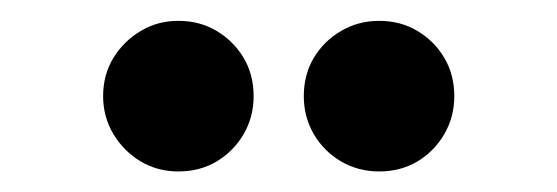

<svg xmlns="http://www.w3.org/2000/svg" viewBox="-20 -639 540 186"><path d="M152.8 -472.9Q132.6 -472.9 116.3 -482.6Q100 -492.4 89.9 -509Q79.9 -525.7 79.9 -545.8Q79.9 -566.7 89.9 -583Q100 -599.3 116.3 -609Q132.6 -618.8 152.8 -618.8Q173.6 -618.8 189.9 -609Q206.2 -599.3 216 -583Q225.7 -566.7 225.7 -545.8Q225.7 -525.7 216 -509Q206.2 -492.4 189.9 -482.6Q173.6 -472.9 152.8 -472.9ZM347.2 -472.9Q327.1 -472.9 310.4 -482.6Q293.8 -492.4 284 -509Q274.3 -525.7 274.3 -545.8Q274.3 -566.7 284 -583Q293.8 -599.3 310.4 -609Q327.1 -618.8 347.2 -618.8Q368.1 -618.8 384.4 -609Q400.7 -599.3 410.4 -583Q420.1 -566.7 420.1 -545.8Q420.1 -525.7 410.4 -509Q400.7 -492.4 384.4 -482.6Q368.1 -472.9 347.2 -472.9Z"/></svg>

Font: Afacad Flux ExtraBold
Style: Regular
Weight: 800
Designer: Kristian Moeller
Foundry: Dicotype
Version: Version 1.100